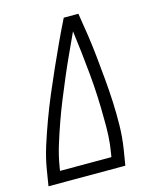

<svg xmlns="http://www.w3.org/2000/svg" viewBox="-111 -812 722 888"><g transform="rotate(-15 250.0 -367.5)"><path d="M10 0 22 -74Q31 -130 49 -186.5Q67 -243 87.5 -298.5Q108 -354 131 -408.5Q154 -463 178.5 -518Q203 -573 228 -627Q253 -681 280 -735H350Q359 -681 367 -627Q375 -573 380.5 -518Q386 -463 391 -408.5Q396 -354 398.5 -298.5Q401 -243 400 -186.5Q399 -130 390 -74L378 0ZM80 -55H326L329 -74Q336 -114 338 -154Q340 -194 339 -233V-234Q339 -343 329 -450Q319 -557 305 -663Q283 -615 260.5 -566.5Q238 -518 217.5 -469.5Q197 -421 177 -372Q157 -323 139.5 -273.5Q122 -224 106.5 -174Q91 -124 83 -74Z"/></g></svg>

Font: Iosevka Term Curly Light
Style: Italic
Weight: 300
Italic angle: -9°
Designer: Belleve Invis
Foundry: Belleve Invis
Version: Version 32.3.0